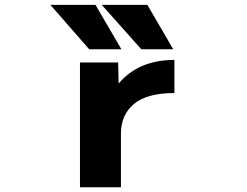

<svg xmlns="http://www.w3.org/2000/svg" viewBox="-20 -788 1040 810"><path d="M601.6 -767.6 710.9 -580.1H576.2L409.2 -767.6ZM382.8 -767.6 492.2 -580.1H356.4L192.4 -767.6ZM317.4 -524.4H478.5L480.5 -435.5Q564.5 -535.2 715.8 -535.2V-395.5Q600.6 -395.5 545.4 -349.6Q490.2 -303.7 490.2 -224.6V2H317.4Z"/></svg>

Font: GenEi Gothic M Heavy
Style: Regular
Weight: 800
Designer: o_tamon (Modified); [Source Han Sans]
Ryoko NISHIZUKA  (kana & ideographs); Paul D. Hunt (Latin, Greek & Cyrillic); Wenl
Version: Version 1.1a;Original Version 1.004